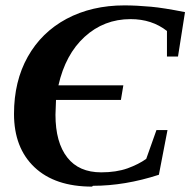

<svg xmlns="http://www.w3.org/2000/svg" viewBox="-20 -680 707 713"><path d="M325 10 322 13Q184 13 108 -59Q32 -131 32 -257Q32 -378 83 -469Q134 -560 227 -610Q321 -660 442 -660Q486 -660 541 -655Q586 -651 667 -635L641 -470H600V-565Q544 -609 465 -609Q366 -609 294 -543Q223 -478 197 -363H438L429 -309H188Q186 -263 186 -254Q186 -151 230 -95Q273 -40 356 -40Q412 -40 454 -55Q495 -70 523 -90L561 -197H602L570 -31Q444 10 325 10Z"/></svg>

Font: Libra Serif Modern
Style: Bold Italic
Weight: 700
Italic angle: -12°
Designer: Stefan Peev, Context Ltd
Foundry: Stefan Peev, Context Ltd
Version: Version 1.000